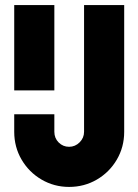

<svg xmlns="http://www.w3.org/2000/svg" viewBox="-20 -726 545 756"><path d="M36 -706H194V-370H36ZM36 -207V-276H194V-207Q194 -182 211 -165Q228 -148 252 -148Q276 -148 293.5 -165.5Q311 -183 311 -207V-706H469V-207Q469 -147 440 -97.5Q411 -48 361.5 -19Q312 10 252 10Q193 10 143.5 -19Q94 -48 65 -97.5Q36 -147 36 -207Z"/></svg>

Font: Lineal Heavy
Style: Regular
Weight: 900
Designer: Created by Frank Adebiaye with contributions from Anton Moglia & Ariel Martín Pérez
Created by Frank ADEBIAYE with FontF
Foundry: Velvetyne Type Foundry
Version: Version 2.000